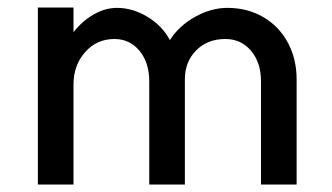

<svg xmlns="http://www.w3.org/2000/svg" viewBox="-20 -486 884 512"><path d="M581 -382Q533 -382 503 -351.5Q473 -321 473 -275V6H378V-269Q378 -319 352 -350.5Q326 -382 285 -382Q238 -382 207 -347Q176 -312 176 -261V6H81V-466H176V-400Q198 -429 229 -447Q260 -465 292 -465Q334 -465 373.5 -441Q413 -417 433 -379Q457 -417 500 -441Q543 -465 586 -465Q640 -465 682 -440.5Q724 -416 747.5 -372.5Q771 -329 771 -274V6H676V-269Q676 -319 649.5 -350.5Q623 -382 581 -382Z"/></svg>

Font: SUITE SemiBold
Style: Regular
Weight: 600
Designer: Sun
Foundry: Sun
Version: Version 2.040